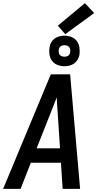

<svg xmlns="http://www.w3.org/2000/svg" viewBox="-23 -1212 643 1232"><path d="M-3 0 303 -735H427L491 0H379L368 -168H175L109 0ZM212 -260H362L347 -490Q345 -514 343.5 -538Q342 -562 341 -587Q331 -562 322 -538Q313 -514 303 -490ZM391 -787Q367 -787 345.5 -795.5Q324 -804 311 -821.5Q298 -839 294.5 -862Q291 -885 295 -909Q297 -925 305.5 -940Q314 -955 328 -965Q342 -975 358.5 -979Q375 -983 391 -983Q414 -983 435.5 -974.5Q457 -966 470 -948.5Q483 -931 486.5 -908Q490 -885 487 -861Q484 -845 475.5 -830Q467 -815 453 -805Q439 -795 423 -791Q407 -787 391 -787ZM391 -848Q397 -848 403 -849.5Q409 -851 414.5 -854.5Q420 -858 423 -864Q426 -870 427 -876Q429 -885 427.5 -894Q426 -903 421 -909.5Q416 -916 408 -919Q400 -922 391 -922Q385 -922 378.5 -920.5Q372 -919 367 -915.5Q362 -912 358.5 -906Q355 -900 354 -894Q353 -885 354 -876Q355 -867 360 -860.5Q365 -854 373.5 -851Q382 -848 391 -848ZM396 -993 348 -1047 522 -1192 581 -1128Z"/></svg>

Font: Iosevka SS04 SmBd Ex Obl
Style: Regular
Weight: 600
Width: 7
Italic angle: -9°
Monospace: yes
Designer: Belleve Invis
Foundry: Belleve Invis
Version: Version 19.0.0; ttfautohint (v1.8.4)